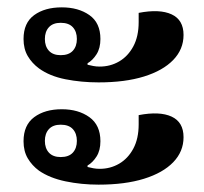

<svg xmlns="http://www.w3.org/2000/svg" viewBox="-20 -524 554 522"><path d="M248 -300Q201 -300 158 -308.5Q115 -317 86 -338Q67 -352 55.5 -371.5Q44 -391 44 -418Q44 -462 73 -483Q102 -504 148 -504Q193 -504 223 -483Q253 -462 253 -418Q253 -393 242.5 -376.5Q232 -360 218 -352V-348Q226 -346 234 -344.5Q242 -343 251 -343Q280 -343 304 -357Q328 -371 342.5 -398Q357 -425 357 -464V-489Q414 -500 446.5 -485Q479 -470 479 -429Q479 -390 451 -361Q423 -332 371.5 -316Q320 -300 248 -300ZM145 -374Q167 -374 178 -386Q189 -398 189 -418Q189 -438 178 -450Q167 -462 145 -462Q124 -462 113 -450Q102 -438 102 -418Q102 -398 113 -386Q124 -374 145 -374ZM248 -22Q201 -22 158 -31Q115 -40 86 -60Q67 -74 55.5 -93.5Q44 -113 44 -140Q44 -184 73 -205.5Q102 -227 148 -227Q193 -227 223 -205.5Q253 -184 253 -140Q253 -115 242.5 -98.5Q232 -82 218 -74V-70Q226 -68 234 -66.5Q242 -65 251 -65Q280 -65 304 -79Q328 -93 342.5 -120Q357 -147 357 -186V-211Q414 -222 446.5 -207Q479 -192 479 -151Q479 -112 451 -83Q423 -54 371.5 -38Q320 -22 248 -22ZM145 -97Q167 -97 178 -109Q189 -121 189 -141Q189 -161 178 -173Q167 -185 145 -185Q124 -185 113 -173Q102 -161 102 -141Q102 -121 113 -109Q124 -97 145 -97Z"/></svg>

Font: Noto Serif Thai
Style: Regular
Weight: 400
Designer: Monotype Design Team
Foundry: Monotype Imaging Inc.
Version: Version 2.001